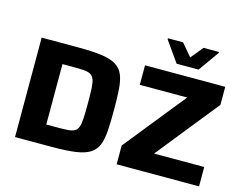

<svg xmlns="http://www.w3.org/2000/svg" viewBox="-117 -1092 1635 1283"><g transform="rotate(15 700.0 -451.0)"><path d="M79 0V-688H335Q434 -688 497 -679Q560 -670 595.5 -647.5Q631 -625 647 -586Q663 -547 667 -487.5Q671 -428 671 -344Q671 -260 667 -200.5Q663 -141 647 -102Q631 -63 595.5 -40.5Q560 -18 497 -9Q434 0 335 0ZM259 -135H329Q376 -135 406.5 -137Q437 -139 454.5 -149Q472 -159 479.5 -181Q487 -203 489 -242.5Q491 -282 491 -343Q491 -405 489 -445Q487 -485 479 -507Q471 -529 453.5 -539Q436 -549 406 -551Q376 -553 330 -553H259ZM782 0V-130L1122 -553H794V-688H1349V-563L1005 -134H1352V0ZM995 -753 895 -895V-902H1000L1072 -817L1142 -902H1248V-895L1147 -753Z"/></g></svg>

Font: Saira SemiExpanded
Style: Bold
Weight: 700
Width: 6
Designer: Hector Gatti with collaboration of the Omnibus-Type team
Foundry: Omnibus-Type
Version: Version 1.101